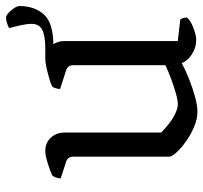

<svg xmlns="http://www.w3.org/2000/svg" viewBox="-39 -631 674 636"><g transform="rotate(-90 298.0 -313.0)"><path d="M246 4Q222 4 196 -7Q170 -18 147.5 -34Q125 -50 111 -65.5Q97 -81 97 -90V-407Q97 -426 80 -431L25 -449Q26 -460 29 -467Q32 -474 35 -477Q50 -484 75.5 -492Q101 -500 116 -500Q143 -500 160 -481.5Q177 -463 177 -436V-116Q187 -106 203.5 -92.5Q220 -79 238.5 -70Q257 -61 271 -61Q284 -61 307 -67.5Q330 -74 355.5 -83.5Q381 -93 400 -102V-407Q400 -426 383 -431L321 -451Q323 -469 329 -477Q339 -482 356.5 -487Q374 -492 392 -496Q410 -500 420 -500Q446 -500 463 -481.5Q480 -463 480 -436V-61L551 -53Q558 -44 558 -31Q549 -19 524 -9.5Q499 0 484 0Q458 0 436 -14.5Q414 -29 407 -48Q385 -36 355 -24Q325 -12 295.5 -4Q266 4 246 4ZM420 -480V-500H456Q497 -500 517 -510Q537 -520 537 -546Q537 -559 533 -578Q529 -597 523 -620Q543 -630 558 -630Q564 -630 573 -622Q582 -614 589 -603.5Q596 -593 596 -585Q596 -536 568 -504.5Q540 -473 462 -473Q453 -473 441 -475Q429 -477 420 -480Z"/></g></svg>

Font: Texturina Light
Style: Regular
Weight: 300
Designer: Guillermo Torres Carreño
Foundry: Omnibus-Type
Version: Version 1.002; ttfautohint (v1.8.3)